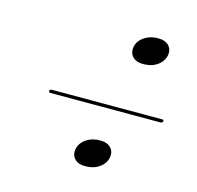

<svg xmlns="http://www.w3.org/2000/svg" viewBox="-73 -658 602 587"><g transform="rotate(15 228.0 -364.5)"><path d="M333.5 -494.2Q313.7 -494.2 302.7 -504.3Q291.7 -514.4 292 -529.9Q292.3 -544.3 300.9 -556.1Q309.5 -567.8 324.5 -575Q339.5 -582.2 359.4 -582.2Q380.4 -582.2 391.4 -571.9Q402.4 -561.5 401.8 -546.3Q401.5 -533.3 393.5 -521.4Q385.5 -509.5 370.7 -501.9Q355.8 -494.2 333.5 -494.2ZM78.5 -341Q79 -343.5 81.2 -344.8Q83.5 -346 86 -346H435Q437.5 -346 438.8 -344.8Q440 -343.5 439.5 -341Q439 -338.5 436.8 -337Q434.5 -335.5 432.5 -335.5H83.5Q81 -335.5 79.5 -337Q78 -338.5 78.5 -341ZM243 -146.7Q223.2 -146.7 212.2 -156.8Q201.2 -166.9 201.5 -182.4Q201.8 -196.8 210.4 -208.6Q219 -220.3 234 -227.5Q249 -234.7 268.9 -234.7Q289.9 -234.7 300.9 -224.4Q311.9 -214 311.3 -198.8Q311 -185.8 303 -173.9Q295 -162 280.2 -154.4Q265.3 -146.7 243 -146.7Z"/></g></svg>

Font: Fraunces 120pt
Style: Bold Italic
Weight: 700
Italic angle: -16°
Version: Version 1.000;[b76b70a41]